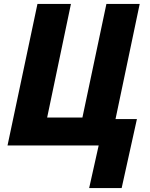

<svg xmlns="http://www.w3.org/2000/svg" viewBox="-20 -734 756 969"><path d="M430 215 478 0H18L169 -714H338L218 -141H396L517 -714H685L563 -133H671L594 215Z"/></svg>

Font: Noto Sans Disp ExtBd
Style: Italic
Weight: 800
Italic angle: -12°
Designer: Monotype Design Team
Foundry: Monotype Imaging Inc.
Version: Version 2.000;GOOG;noto-source:20170915:90ef993387c0